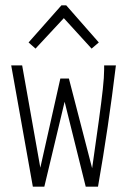

<svg xmlns="http://www.w3.org/2000/svg" viewBox="-20 -698 478 719"><path d="M103 1 22 -453H63L131 -70L206 -404H238L325 -68Q340 -173 350 -245.5Q360 -318 365 -364Q370 -410 370 -438V-453H414Q400 -337 383.5 -225Q367 -113 347 1H301L222 -317L146 1ZM113 -516 87 -539 210 -678H228L350 -539L323 -516L219 -630Z"/></svg>

Font: Inconsolata SemiCondensed Light
Style: Regular
Weight: 300
Width: 4
Monospace: yes
Designer: Raph Levien, Cyreal, Brenton Simpson
Foundry: Raph Levien, Cyreal, Google
Version: Version 3.100; ttfautohint (v1.8.4.7-5d5b)